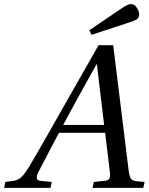

<svg xmlns="http://www.w3.org/2000/svg" viewBox="-43 -911 721 931"><path d="M390.1 -764.2 535.2 -862.8Q559.6 -879.4 571.3 -885.3Q583 -891.1 592.8 -891.1Q609.4 -891.1 620.6 -873.3Q631.8 -855.5 631.8 -840.8Q631.8 -824.2 618.7 -816.4Q605.5 -808.6 570.8 -797.9L400.9 -742.2ZM-22.9 0 -17.1 -28.8 16.1 -33.2Q40 -35.6 56.4 -48.6Q72.8 -61.5 96.2 -99.1Q112.8 -126 141.8 -176.8Q170.9 -227.5 212.2 -300.3Q253.4 -373 267.1 -397L435.1 -691.9H505.9L580.1 -89.8Q584 -57.1 591.1 -45.7Q598.1 -34.2 620.1 -32.2L658.2 -28.8L651.9 0H405.8L412.1 -28.8L464.8 -34.2Q480.5 -35.6 486.3 -43.9Q492.2 -52.2 490.2 -73.2L466.8 -267.1H243.2Q225.6 -235.4 140.1 -70.8Q126 -36.6 152.8 -34.2L208 -28.8L202.1 0ZM263.2 -305.2H461.9L426.8 -599.1H424.8Q323.2 -417.5 263.2 -305.2Z"/></svg>

Font: Linguistics Pro
Style: Italic
Weight: 400
Italic angle: -12°
Designer: Stefan Peev, Context Ltd
Foundry: Stefan Peev, Context Ltd
Version: Version 001.000